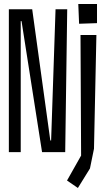

<svg xmlns="http://www.w3.org/2000/svg" viewBox="-20 -756 541 954"><path d="M24 -710H140L230 -58H234L256 -710H314L304 0H189L87 -651H83V0H24ZM313 141 383 17 380 -582H459L447 -17L427 81L367 178ZM369 -736H462V-641L373 -638Z"/></svg>

Font: Bahianita
Style: Regular
Weight: 400
Designer: Pablo Cosgaya & Dani Raskovsky
Foundry: Pablo Cosgaya & Dani Raskovsky
Version: Version 1.008